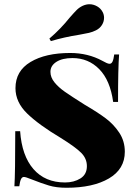

<svg xmlns="http://www.w3.org/2000/svg" viewBox="-20 -872 646 906"><path d="M463 -585Q474 -579 482.5 -575Q491 -571 497 -571Q506 -571 511 -581.5Q516 -592 519 -615H542Q537 -550 537 -391H514Q500 -493 448.5 -545.5Q397 -598 322 -598Q274 -598 246 -580Q218 -562 218 -533Q218 -507 237 -483.5Q256 -460 286 -439Q316 -418 381 -377Q441 -342 479 -313.5Q517 -285 543 -245.5Q569 -206 569 -156Q569 -74 494 -30Q419 14 294 14Q246 14 211 3.5Q176 -7 128 -26Q101 -37 93 -37Q84 -37 79 -26.5Q74 -16 71 7H48Q52 -53 52 -253H75Q83 -137 138 -74Q193 -11 287 -11Q329 -11 359.5 -30Q390 -49 390 -88Q390 -124 363 -151Q336 -178 267 -221Q163 -283 108 -336.5Q53 -390 53 -456Q53 -537 124 -579.5Q195 -622 311 -622Q395 -622 463 -585ZM402 -852Q421 -852 438.5 -842Q456 -832 465 -814Q471 -802 471 -788Q471 -770 461 -754Q451 -738 433 -729Q417 -721 400 -717Q383 -713 354 -708Q283 -697 220 -678L213 -690Q265 -734 309 -789Q330 -813 342 -825Q354 -837 371 -845Q387 -852 402 -852Z"/></svg>

Font: Playfair Display SC Black
Style: Regular
Weight: 900
Designer: Claus Eggers Sørensen
Foundry: Claus Eggers Sørensen
Version: Version 1.200; ttfautohint (v1.6)